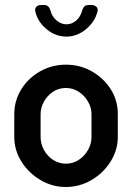

<svg xmlns="http://www.w3.org/2000/svg" viewBox="-20 -738 526 766"><path d="M242 8Q188 8 141 -20Q94 -48 65.5 -93.5Q37 -139 37 -191V-283Q37 -336 64.5 -381Q92 -426 139.5 -453Q187 -480 243 -480Q299 -480 346 -453.5Q393 -427 421.5 -382.5Q450 -338 450 -283V-191Q450 -140 421.5 -94Q393 -48 345.5 -20Q298 8 242 8ZM243 -85Q271 -85 294 -100Q317 -115 331 -139.5Q345 -164 345 -191V-283Q345 -309 331 -333Q317 -357 294 -372Q271 -387 243 -387Q214 -387 191.5 -372Q169 -357 155.5 -333Q142 -309 142 -283V-191Q142 -164 155.5 -139.5Q169 -115 192 -100Q215 -85 243 -85ZM245 -592Q202 -592 166.5 -621Q131 -650 121 -692Q118 -704 125 -711Q132 -718 143 -718H156Q166 -718 172 -712.5Q178 -707 181 -697Q187 -672 205.5 -656.5Q224 -641 245 -641Q267 -641 284.5 -656.5Q302 -672 308 -697Q311 -707 317 -712.5Q323 -718 333 -718H346Q357 -718 364.5 -711Q372 -704 369 -692Q358 -650 322.5 -621Q287 -592 245 -592Z"/></svg>

Font: Dosis ExtraLight SemiBold
Style: Regular
Weight: 600
Version: Version 3.001; ttfautohint (v1.8.2)